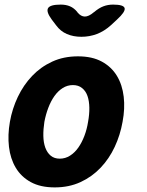

<svg xmlns="http://www.w3.org/2000/svg" viewBox="-20 -805 640 835"><path d="M218 10Q156 10 114 -13Q72 -36 48.5 -75.5Q25 -115 19 -166.5Q13 -218 23 -275Q33 -332 57.5 -383.5Q82 -435 119.5 -474.5Q157 -514 207 -537Q257 -560 319 -560Q381 -560 423 -537Q465 -514 488.5 -475Q512 -436 518 -384.5Q524 -333 513 -275Q503 -218 479 -166.5Q455 -115 417.5 -75.5Q380 -36 330 -13Q280 10 218 10ZM240 -115Q264 -115 284.5 -128Q305 -141 320.5 -163Q336 -185 347 -214Q358 -243 363 -275Q369 -308 368.5 -337Q368 -366 360.5 -387.5Q353 -409 337 -422Q321 -435 297 -435Q273 -435 252.5 -422Q232 -409 216.5 -387Q201 -365 190 -336Q179 -307 173 -275Q168 -243 168.5 -214Q169 -185 177 -163Q185 -141 200.5 -128Q216 -115 240 -115ZM244 -785Q267 -785 284.5 -777.5Q302 -770 316 -753L317 -751Q332 -733 349 -733Q366 -733 387 -751L390 -753Q410 -770 429.5 -777.5Q449 -785 472 -785Q518 -785 522 -769.5Q526 -754 489 -720L462 -695Q433 -669 401 -657Q369 -645 334 -645Q299 -645 271 -657Q243 -669 224 -695L205 -720Q180 -754 189 -769.5Q198 -785 244 -785Z"/></svg>

Font: Maple Mono NL ExtraBold
Style: Italic
Weight: 800
Italic angle: -10°
Monospace: yes
Designer: subframe7536
Version: Version 7.000